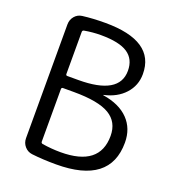

<svg xmlns="http://www.w3.org/2000/svg" viewBox="-136 -845 870 961"><g transform="rotate(20 299.0 -365.0)"><path d="M165 -352V-73Q165 -65 173 -63Q223 -55 271 -55Q479 -55 479 -217Q479 -291 420.5 -326Q362 -361 231 -361H173Q165 -361 165 -352ZM165 -657V-433Q165 -425 173 -425H231Q449 -425 449 -553Q449 -615 404 -645Q359 -675 261 -675Q218 -675 173 -667Q165 -665 165 -657ZM141 3Q117 0 101 -18.5Q85 -37 85 -62V-668Q85 -693 100.5 -711.5Q116 -730 140 -733Q195 -740 261 -740Q525 -740 525 -563Q525 -502 484.5 -457.5Q444 -413 375 -398Q374 -398 374 -397Q374 -396 376 -396Q464 -382 511 -333.5Q558 -285 558 -210Q558 10 271 10Q200 10 141 3Z"/></g></svg>

Font: Rounded Mplus 1c
Style: Regular
Weight: 400
Version: Version 1.059.20150529